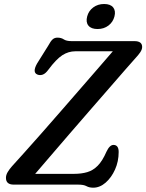

<svg xmlns="http://www.w3.org/2000/svg" viewBox="-20 -900 713 936"><path d="M361 0H47Q9 0 9 -33Q9 -47 17.5 -61.2Q26 -75.5 38.5 -89.5Q60 -113 97.2 -154.5Q134.5 -196 180.8 -248.5Q227 -301 276.8 -358.2Q326.5 -415.5 374.5 -470.5Q422.5 -525.5 462.8 -572.2Q503 -619 530 -650H347.5Q313.5 -650 283.8 -630.8Q254 -611.5 216 -560.5Q202 -541 188.2 -536.2Q174.5 -531.5 162.5 -536.5Q136.5 -547 160.5 -590L215.5 -678Q227 -699.5 236.5 -708Q246 -716.5 260 -716.5Q278.5 -716.5 291 -708Q303.5 -699.5 329.5 -699.5H635.5Q673 -699.5 673 -671Q673 -659 663.8 -645.2Q654.5 -631.5 639 -615Q625 -599.5 592.2 -562Q559.5 -524.5 514.8 -473Q470 -421.5 419.2 -363.2Q368.5 -305 318.5 -247Q268.5 -189 225 -138.2Q181.5 -87.5 151.5 -52.5H341.5Q377 -52.5 405.2 -60.8Q433.5 -69 456.5 -92.2Q479.5 -115.5 499 -160.5Q514.5 -193.5 533 -193.5Q558.5 -193.5 558.5 -159Q558.5 -113 540.8 -73.5Q523 -34 494.8 -9.5Q466.5 15 434.5 15Q415 15 401.5 7.5Q388 0 361 0ZM455.5 -758.5Q424.5 -758.5 411 -775.2Q397.5 -792 405 -820Q412 -847 434.5 -863.8Q457 -880.5 487.5 -880.5Q518.5 -880.5 531.8 -863.8Q545 -847 538 -820Q531 -792.5 508.8 -775.5Q486.5 -758.5 455.5 -758.5Z"/></svg>

Font: Fraunces 9pt S100
Style: Italic
Weight: 400
Italic angle: -16°
Version: Version 1.000; ttfautohint (v1.8.3)